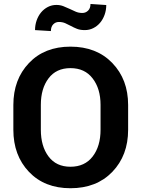

<svg xmlns="http://www.w3.org/2000/svg" viewBox="-20 -962 730 992"><path d="M529 -936Q529 -909.5 520.5 -885.8Q512 -862 497.2 -844.5Q482.5 -827 462.2 -816.8Q442 -806.5 418 -806.5Q394.5 -806.5 378 -813Q361.5 -819.5 347 -827.5Q332.5 -835 317.8 -841.8Q303 -848.5 284 -848.5Q267 -848.5 255 -836.2Q243 -824 243 -801.5L161 -806.5Q161 -832.5 169.2 -856.2Q177.5 -880 192.2 -897.8Q207 -915.5 227.2 -926Q247.5 -936.5 271.5 -936.5Q291 -936.5 307.5 -930Q324 -923.5 340 -916Q355.5 -908.5 371 -901.8Q386.5 -895 405.5 -895Q422.5 -895 435 -907Q447.5 -919 447.5 -941.5ZM344 10.5Q210 10.5 129.5 -74.2Q49 -159 49 -291.5V-419.5Q49 -551.5 129.5 -636.2Q210 -721 344 -721Q479 -721 560.5 -636.2Q642 -551.5 642 -419.5V-291.5Q642 -159 560.5 -74.2Q479 10.5 344 10.5ZM344 -100.5Q418 -100.5 458.8 -153.5Q499.5 -206.5 499.5 -291.5V-420.5Q499.5 -504 458.5 -557Q418 -610 344 -610Q270.5 -610 230.8 -557.2Q191 -504.5 191 -420.5V-291.5Q191 -206.5 230.8 -153.5Q270.5 -100.5 344 -100.5Z"/></svg>

Font: Roberto Sans
Style: Bold
Weight: 700
Designer: Google (font) & Cristiano Sobral (main changes)
Version: Version 1.000;October 12, 2021;FontCreator 14.0.0.2814 64-bi